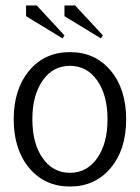

<svg xmlns="http://www.w3.org/2000/svg" viewBox="-20 -675 510 700"><path d="M348 -535 215 -616V-655H254L355 -546ZM208 -535 75 -616V-655H114L215 -546ZM135.5 -381.5Q98 -328 98 -240Q98 -152 135.5 -98.5Q173 -45 235 -45Q297 -45 334.5 -98.5Q372 -152 372 -240Q372 -328 334.5 -381.5Q297 -435 235 -435Q173 -435 135.5 -381.5ZM86.5 -62.5Q30 -130 30 -240Q30 -350 86.5 -417.5Q143 -485 235 -485Q327 -485 383.5 -417.5Q440 -350 440 -240Q440 -130 383.5 -62.5Q327 5 235 5Q143 5 86.5 -62.5Z"/></svg>

Font: Glametrix
Style: Regular
Weight: 500
Designer: gluk
Foundry: gluk
Version: Version 0.40